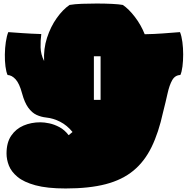

<svg xmlns="http://www.w3.org/2000/svg" viewBox="-20 -895 1066 1088"><path d="M352 173Q247 173 181 155Q115 137 79.5 107.5Q44 78 30.5 43.5Q17 9 17 -25Q17 -87 43.5 -126Q70 -165 113.5 -183.5Q157 -202 209 -202Q231 -202 259.5 -196Q288 -190 317 -174.5Q346 -159 369 -129L391 -147Q360 -185 321 -205Q282 -225 242 -229Q213 -232 187 -244Q161 -256 140 -285Q119 -314 105 -366Q90 -422 68.5 -445.5Q47 -469 23 -470Q15 -487 11 -518.5Q7 -550 7.5 -586.5Q8 -623 13 -657Q18 -691 27 -713Q56 -711 104.5 -707.5Q153 -704 214 -702Q209 -665 210 -626Q211 -587 230 -549Q226 -618 246.5 -681Q267 -744 301.5 -792.5Q336 -841 374 -867Q403 -872 444.5 -873.5Q486 -875 528 -875Q574 -875 614.5 -873Q655 -871 676 -867Q710 -844 744.5 -799Q779 -754 800 -701Q855 -702 901.5 -705.5Q948 -709 1000 -713Q1009 -691 1013.5 -657Q1018 -623 1018 -586.5Q1018 -550 1014 -518.5Q1010 -487 1002 -470Q972 -469 956 -441Q940 -413 929.5 -365.5Q919 -318 904 -259Q879 -144 839 -62Q799 20 736 72Q673 124 579.5 148.5Q486 173 352 173ZM512 -329H550V-576H512Z"/></svg>

Font: Oi
Style: Regular
Weight: 400
Designer: Kostas Bartsokas, Mohamad Dakak
Foundry: Foundry5
Version: Version 4.000